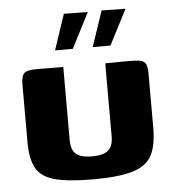

<svg xmlns="http://www.w3.org/2000/svg" viewBox="-46 -629 616 679"><g transform="rotate(-5 261.5 -290.0)"><path d="M187 -399V-140.3Q187 -104 204.6 -89.6Q222.2 -75.2 261.2 -75.2Q302.4 -75.2 319.2 -90.8Q336 -106.3 336 -139.2V-399Q337 -399 349.2 -399Q361.4 -399 376.8 -399.3Q392.3 -399.7 405.5 -399.7Q418.7 -399.7 421.7 -399.7Q444.9 -399.7 458.8 -397.5Q472.6 -395.3 479 -385.3Q485.3 -375.2 485.3 -349.7V-156.1Q485.3 -96.3 467.4 -60.6Q449.4 -24.9 400.3 -9.4Q351.2 6.1 258.5 6.1Q171.6 6.1 123.6 -6.4Q75.5 -18.9 56.6 -51.8Q37.7 -84.8 37.7 -144.8V-349.7Q37.7 -378.9 47.7 -389.3Q57.8 -399.7 91 -399.7Q115.3 -399.7 139 -399.3Q162.6 -399 187 -399ZM296.9 -460 339.4 -586.4 424.2 -585 359.8 -460ZM163.1 -460 205.5 -586.4 290.3 -585 226.2 -460Z"/></g></svg>

Font: Genos Thin
Style: Regular
Weight: 100
Designer: Robert E. Leuschke
Foundry: Robert E. Leuschke
Version: Version 1.010